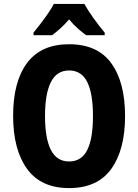

<svg xmlns="http://www.w3.org/2000/svg" viewBox="-20 -951 705 981"><path d="M619 -358Q619 -186 548.5 -88Q478 10 333 10Q189 10 118 -88.5Q47 -187 47 -359Q47 -534 118.5 -629.5Q190 -725 333 -725Q478 -725 548.5 -628Q619 -531 619 -358ZM210 -358Q210 -244 240 -185Q270 -126 333 -126Q396 -126 425.5 -184Q455 -242 455 -358Q455 -474 425.5 -532.5Q396 -591 333 -591Q270 -591 240 -531.5Q210 -472 210 -358ZM411 -931Q429 -898 457.5 -858.5Q486 -819 515 -784V-771H420Q401 -785 377.5 -805.5Q354 -826 333 -852Q310 -825 287 -804.5Q264 -784 246 -771H151V-784Q167 -803 187.5 -830Q208 -857 226.5 -884Q245 -911 255 -931Z"/></svg>

Font: Noto Sans Sinhala Condensed ExtraBold
Style: Regular
Weight: 800
Width: 3
Designer: Jelle Bosma - Monotype Design Team
Foundry: Monotype Imaging Inc.
Version: Version 2.006; ttfautohint (v1.8.4.7-5d5b)